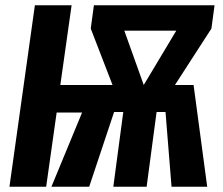

<svg xmlns="http://www.w3.org/2000/svg" viewBox="-20 -712 850 732"><path d="M786 -603 647 -388H718L770 0H634L611 -285H577L539 0H412L450 -285H415L320 0H176L293 -283H196L156 0H16L113 -692H253L210 -388H409L326 -603L338 -692H798ZM528 -388 652 -595H454Z"/></svg>

Font: Fira Sans Compressed SemiBold
Style: Italic
Weight: 600
Width: 1
Italic angle: -8°
Designer: bBox Type GmbH & Carrois Corporate GbR & Edenspiekermann AG
Foundry: bBox Type GmbH & Carrois Corporate GbR & Edenspiekermann AG
Version: Version 4.301